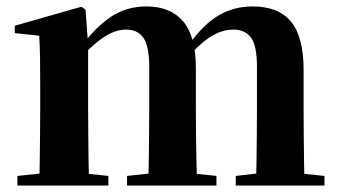

<svg xmlns="http://www.w3.org/2000/svg" viewBox="-20 -577 1056 597"><path d="M34 0V-30L139 -41H210L317 -30V0ZM102 0Q103 -26 103.5 -68Q104 -110 104.5 -156Q105 -202 105 -236V-317Q105 -366 104.5 -397.5Q104 -429 102 -466L26 -474V-497L233 -556L246 -547L254 -438V-435V-236Q254 -202 254.5 -156Q255 -110 255.5 -68Q256 -26 257 0ZM375 0V-30L476 -41H548L653 -30V0ZM440 0Q442 -26 442.5 -67.5Q443 -109 443.5 -155Q444 -201 444 -236V-368Q444 -432 426.5 -458.5Q409 -485 372 -485Q335 -485 295.5 -456.5Q256 -428 219 -382L215 -431H232Q275 -491 324 -524Q373 -557 435 -557Q510 -557 549.5 -510.5Q589 -464 589 -365V-236Q589 -201 589.5 -155Q590 -109 591 -67.5Q592 -26 593 0ZM713 0V-30L809 -41H883L989 -30V0ZM776 0Q777 -26 777.5 -67.5Q778 -109 778.5 -155Q779 -201 779 -236V-368Q779 -435 760.5 -460Q742 -485 705 -485Q668 -485 630.5 -460Q593 -435 552 -384L546 -439H568Q613 -502 660.5 -529.5Q708 -557 765 -557Q846 -557 885 -509.5Q924 -462 924 -360V-236Q924 -201 924.5 -155Q925 -109 925.5 -67.5Q926 -26 927 0Z"/></svg>

Font: Noto Serif TC ExtraBold
Style: Regular
Weight: 800
Designer: Ryoko NISHIZUKA 西塚涼子 (kana & ideographs); Frank Grießhammer (Latin, Greek & Cyrillic); Wenlong ZHANG 张文龙 (bopomofo); San
Foundry: Adobe
Version: Version 2.002-H1;hotconv 1.1.0;makeotfexe 2.6.0